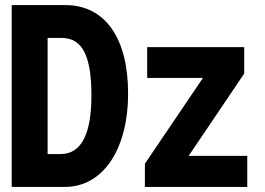

<svg xmlns="http://www.w3.org/2000/svg" viewBox="-20 -734 1040 754"><path d="M26 0H236C378 0 483 -138 483 -368C483 -585 392 -714 237 -714H26ZM218 -129H167V-585H222C303 -585 339 -516 339 -358C339 -215 303 -129 218 -129ZM549 0H951V-122H721L939 -445V-549H558V-428H777L549 -91Z"/></svg>

Font: Noto Sans Mono ExtraCondensed ExtraBold
Style: Regular
Weight: 800
Width: 2
Designer: Monotype Design Team
Foundry: Monotype Imaging Inc.
Version: Version 2.014